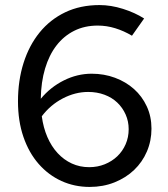

<svg xmlns="http://www.w3.org/2000/svg" viewBox="-20 -729 664 758"><path d="M334 9Q274 9 222.5 -14.5Q171 -38 132.5 -82Q94 -126 72.5 -188.5Q51 -251 51 -329Q51 -411 73 -480.5Q95 -550 136.5 -601Q178 -652 237.5 -680.5Q297 -709 373 -709Q418 -709 465.5 -694Q513 -679 549 -656Q537 -639 525 -622Q513 -605 501 -588Q469 -607 435 -617.5Q401 -628 366 -628Q314 -628 273 -607.5Q232 -587 203 -549.5Q174 -512 158 -458.5Q142 -405 141 -339Q179 -385 232 -411.5Q285 -438 342 -438Q391 -438 434 -422Q477 -406 509 -377.5Q541 -349 559.5 -309Q578 -269 578 -221Q578 -173 560 -131Q542 -89 509.5 -58Q477 -27 432 -9Q387 9 334 9ZM328 -366Q277 -366 228 -340.5Q179 -315 145 -270Q151 -225 167 -188Q183 -151 207.5 -124.5Q232 -98 263.5 -83.5Q295 -69 332 -69Q365 -69 393.5 -80.5Q422 -92 443 -112Q464 -132 476 -159.5Q488 -187 488 -219Q488 -250 476 -277Q464 -304 443 -324Q422 -344 392.5 -355Q363 -366 328 -366Z"/></svg>

Font: Rosa Sans
Style: Regular
Weight: 400
Designer: Pentagram / MCKL
Foundry: Pentagram / MCKL
Version: Version 1.005;September 16, 2019;FontCreator 11.5.0.2425 64-